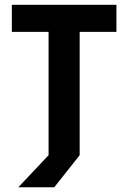

<svg xmlns="http://www.w3.org/2000/svg" viewBox="-20 -645 533 798"><path d="M56.2 133.3 181.9 0V-512.5H29.2V-625H463.9V-512.5H311.1V0L205.6 133.3Z"/></svg>

Font: Afacad Flux
Style: Bold
Weight: 700
Designer: Kristian Moeller
Foundry: Dicotype
Version: Version 1.100